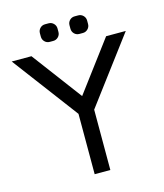

<svg xmlns="http://www.w3.org/2000/svg" viewBox="-135 -936 878 1028"><g transform="rotate(-15 304.0 -422.0)"><path d="M511.7 -697.8H620.6L348.1 -334.5V0H261.2V-334.5L-11.7 -697.8H97.7L304.7 -421.4ZM231.9 -844.2Q248 -844.2 259.5 -832.8Q271 -821.3 271 -805.2V-786.1Q271 -769.5 259.5 -758.1Q248 -746.6 231.9 -746.6H212.4Q195.8 -746.6 184.6 -758.1Q173.3 -769.5 173.3 -786.1V-805.2Q173.3 -821.3 184.6 -832.8Q195.8 -844.2 212.4 -844.2ZM396 -844.2Q412.1 -844.2 423.6 -832.8Q435.1 -821.3 435.1 -805.2V-786.1Q435.1 -769.5 423.6 -758.1Q412.1 -746.6 396 -746.6H376.5Q359.9 -746.6 348.6 -758.1Q337.4 -769.5 337.4 -786.1V-805.2Q337.4 -821.3 348.6 -832.8Q359.9 -844.2 376.5 -844.2Z"/></g></svg>

Font: Qaz
Style: Regular
Weight: 400
Designer: GGBotNet
Foundry: f0n7
Version: 0.70